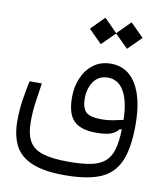

<svg xmlns="http://www.w3.org/2000/svg" viewBox="-83 -606 753 882"><g transform="rotate(10 293.0 -165.5)"><path d="M277.8 207Q181.2 207 125 183.3Q68.8 159.7 44.9 113.3Q21 66.9 21 -1.5Q21 -52.2 28.3 -99.6Q35.6 -147 44.9 -189.9H102.1Q95.2 -144.5 88.9 -100.8Q82.5 -57.1 82.5 -9.8Q82.5 49.3 101.6 82.5Q120.6 115.7 164.6 129.4Q208.5 143.1 283.7 143.1Q346.2 143.1 387.5 135Q428.7 127 453.6 106Q478 85 488.5 48.3Q499 11.7 500.5 -45.4L490.7 -44.9Q480 -29.3 457 -19.8Q434.1 -10.3 384.8 -10.3Q314 -10.3 281.7 -43Q249.5 -75.7 249.5 -152.3Q249.5 -201.7 267.6 -243.2Q285.6 -284.7 319.3 -309.6Q353 -334.5 400.4 -334.5Q476.1 -334.5 517.6 -267.1Q559.1 -199.7 559.1 -77.1Q559.1 32.2 531.7 94.2Q504.4 156.2 442.9 181.6Q381.3 207 277.8 207ZM501 -90.3Q498.5 -178.2 471.9 -223.6Q445.3 -269 397.9 -269Q354 -269 331.1 -236.1Q308.1 -203.1 308.1 -156.7Q308.1 -112.3 327.4 -93.8Q346.7 -75.2 400.9 -75.2Q426.8 -75.2 451.9 -79.8Q477.1 -84.5 501 -90.3ZM459.5 -414.6 398.4 -475.1 337.4 -414.6 275.9 -476.1 337.4 -538.1 398.4 -476.6 459.5 -538.1 521.5 -476.1Z"/></g></svg>

Font: Cascadia Code NF Light
Style: Regular
Weight: 300
Monospace: yes
Designer: Aaron Bell
Foundry: Saja Typeworks
Version: Version 2404.023; ttfautohint (v1.8.4)